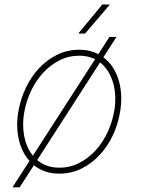

<svg xmlns="http://www.w3.org/2000/svg" viewBox="-20 -758 627 849"><path d="M63 -274.4Q72.3 -323.7 95 -371.1Q117.7 -418.5 152.1 -455.6Q186.5 -492.7 231.7 -515.4Q276.9 -538.1 331.1 -538.1Q355.5 -538.1 376.2 -533Q397 -527.8 415 -518.6L463.9 -594.7H495.1L437 -504.9Q461.4 -486.8 478.3 -460.9Q495.1 -435.1 504.4 -404.5Q513.7 -374 515.6 -340.6Q517.6 -307.1 512.7 -274.4L509.3 -253.9Q500.5 -204.6 477.8 -157.2Q455.1 -109.9 420.7 -72.8Q386.2 -35.6 341.1 -12.9Q295.9 9.8 241.7 9.8Q206.5 9.8 179 -0.2Q151.4 -10.3 129.9 -27.3L66.9 70.3H35.2L110.4 -46.4Q92.8 -65.9 81.1 -90.1Q69.3 -114.3 63.2 -141.1Q57.1 -168 56.2 -196.8Q55.2 -225.6 59.6 -253.9ZM486.3 -274.4Q490.7 -303.2 489.5 -333Q488.3 -362.8 480.5 -390.4Q472.7 -418 458.3 -441.7Q443.8 -465.3 422.4 -481.9L144.5 -50.3Q163.1 -34.7 187 -25.6Q210.9 -16.6 241.7 -16.6Q290 -16.6 330.3 -37.4Q370.6 -58.1 401.6 -91.8Q432.6 -125.5 453.1 -168Q473.6 -210.4 482.4 -253.9ZM85.9 -253.9Q82 -229.5 82.3 -204.3Q82.5 -179.2 87.2 -155.3Q91.8 -131.3 101.3 -109.4Q110.8 -87.4 125.5 -69.8L400.4 -496.1Q385.7 -503.4 368.4 -507.6Q351.1 -511.7 331.1 -511.7Q283.2 -511.7 242.7 -491Q202.1 -470.2 171.1 -436.5Q140.1 -402.8 119.4 -360.4Q98.6 -317.9 89.8 -274.4ZM432.6 -738.3 465.8 -737.8 356 -609.4 326.2 -609.9Z"/></svg>

Font: Roboto Mono Thin
Style: Italic
Weight: 250
Designer: Google
Version: Version 2.000985; 2015; ttfautohint (v1.3)